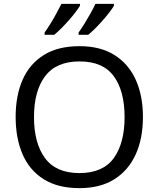

<svg xmlns="http://www.w3.org/2000/svg" viewBox="-20 -964 821 994"><path d="M720 -358Q720 -247 682.5 -164.5Q645 -82 572 -36Q499 10 391 10Q280 10 206.5 -36Q133 -82 97 -165Q61 -248 61 -359Q61 -469 97 -551Q133 -633 206.5 -679Q280 -725 392 -725Q499 -725 572 -679.5Q645 -634 682.5 -551.5Q720 -469 720 -358ZM156 -358Q156 -223 213 -145.5Q270 -68 391 -68Q513 -68 569 -145.5Q625 -223 625 -358Q625 -493 569 -569.5Q513 -646 392 -646Q271 -646 213.5 -569.5Q156 -493 156 -358ZM570 -934Q562 -921 547 -901Q532 -881 512.5 -859Q493 -837 473.5 -817.5Q454 -798 437 -784H387V-796Q401 -815 417 -841Q433 -867 448.5 -894.5Q464 -922 474 -944H570ZM394 -934Q386 -921 371 -901Q356 -881 336.5 -859Q317 -837 297.5 -817.5Q278 -798 261 -784H211V-796Q225 -815 241 -841Q257 -867 272 -894.5Q287 -922 298 -944H394Z"/></svg>

Font: Noto Sans Gunjala Gondi
Style: Regular
Weight: 400
Designer: Ek Type
Foundry: Ek Type
Version: Version 1.004